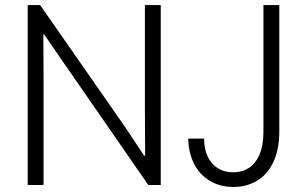

<svg xmlns="http://www.w3.org/2000/svg" viewBox="-20 -740 1228 768"><path d="M90.8 -719.7H140.6L481.4 -230.5L556.6 -117.2H560.5L559.6 -303.7V-719.7H623V0H573.2L234.4 -489.3L157.2 -601.6H153.3L154.3 -420.9V0H90.8ZM732.9 -185.5H796.4Q796.4 -145 810.5 -114.5Q824.7 -84 850.8 -67.4Q877 -50.8 911.6 -50.8Q946.8 -50.3 974.4 -67.6Q1002 -85 1017.8 -121.3Q1033.7 -157.7 1033.7 -212.9V-719.7H1097.2V-214.8Q1097.2 -142.1 1073.5 -92Q1049.8 -42 1008.3 -17.1Q966.8 7.8 913.6 7.8Q859.9 7.8 819.3 -16.6Q778.8 -41 756.3 -85Q733.9 -128.9 732.9 -185.5Z"/></svg>

Font: Reddit Sans Chocolate Light
Style: Regular
Weight: 300
Designer: Stephen Hutchings
Foundry: Reddit
Version: Version 1.013